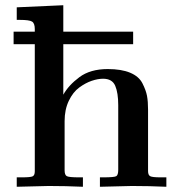

<svg xmlns="http://www.w3.org/2000/svg" viewBox="-20 -714 679 734"><path d="M32 -545V-593H113V-603Q113 -625 102.5 -631.5Q92 -638 55 -638H44V-686L222 -694V-593H489V-545H222V-352Q242 -388 283.5 -419Q325 -450 392 -450Q444 -450 477.5 -436Q511 -422 524.5 -395.5Q538 -369 542 -347.5Q546 -326 546 -295V-60Q546 -45 554 -40.5Q562 -36 594 -36H616V0Q550 -3 484 -3Q473 -3 362 0V-36H375Q417 -36 424.5 -40.5Q432 -45 432 -65V-312Q432 -359 420.5 -386Q409 -413 374 -413Q354 -413 330.5 -405Q307 -397 283 -379.5Q259 -362 243 -328.5Q227 -295 227 -251V-63Q227 -45 235.5 -40.5Q244 -36 282 -36H297V0Q231 -3 166 -3Q155 -3 44 0V-36H64Q97 -36 105 -40Q113 -44 113 -59V-545Z"/></svg>

Font: CMU Serif
Style: Bold
Weight: 700
Version: Version 0.7.0